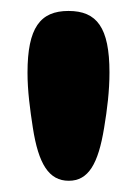

<svg xmlns="http://www.w3.org/2000/svg" viewBox="-20 -686 244 342"><path d="M102.5 -364C137.5 -364 155 -394 165.5 -458.5C171 -491.5 175 -524 175 -557C175 -637 152.5 -666.5 102 -666.5C51.5 -666.5 29 -636.5 29 -556.5C29 -524 33.5 -491 38.5 -458.5C48.5 -394 67 -364 102.5 -364Z"/></svg>

Font: RTM Light Light
Style: Regular
Weight: 300
Designer: after Tyler Finck
Foundry: An Endless Supply
Version: Version 1.000;Glyphs 3.2.1 (3258)